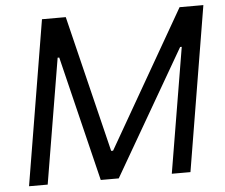

<svg xmlns="http://www.w3.org/2000/svg" viewBox="-52 -786 992 845"><g transform="rotate(-5 444.5 -363.5)"><path d="M163.4 -727.3H268.5L416.2 -123.6H424.7L771.3 -727.3H876.4L755.7 0H673.3L765.6 -552.6H758.5L438.9 0H359.4L224.4 -552.6H217.3L125 0H42.6Z"/></g></svg>

Font: Karasuma Gothic
Style: Italic
Weight: 400
Italic angle: -9.39999°
Designer: Rasmus Andersson / Ryoko Nishizuka
Foundry: Genbu
Version: Version 1.00